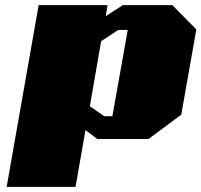

<svg xmlns="http://www.w3.org/2000/svg" viewBox="-20 -543 787 750"><path d="M6 187 131 -523H400L393 -480L460 -523H653L747 -428L688 -95L560 0H360L314 -35L275 187ZM387 -89H419L479 -426H442L375 -382L331 -128Z"/></svg>

Font: Tomorrow ExtraBold
Style: Italic
Weight: 800
Italic angle: -10°
Designer: Tony de Marco, Monica Rizzolli
Foundry: Just in Type
Version: Version 2.002